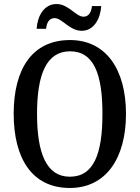

<svg xmlns="http://www.w3.org/2000/svg" viewBox="-20 -924 694 954"><path d="M386 -771C446 -771 479 -830 483 -894H437C434 -867 423 -841 395 -841C357 -841 321 -904 261 -904C199 -904 166 -845 162 -781H209C212 -808 222 -834 251 -834C289 -834 325 -771 386 -771ZM327 10C506 10 606 -137 606 -358C606 -580 506 -725 328 -725C139 -725 48 -580 48 -359C48 -137 139 10 327 10ZM327 -46C211 -46 164 -162 164 -358C164 -555 211 -669 328 -669C447 -669 489 -555 489 -358C489 -162 447 -46 327 -46Z"/></svg>

Font: Noto Serif Sinhala Condensed Medium
Style: Regular
Weight: 500
Width: 3
Designer: Jelle Bosma - Monotype Design Team
Foundry: Monotype Imaging Inc.
Version: Version 2.007